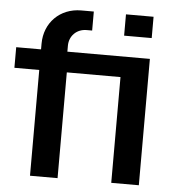

<svg xmlns="http://www.w3.org/2000/svg" viewBox="-52 -767 747 816"><g transform="rotate(5 321.5 -359.5)"><path d="M223.6 0V-451.2H452.6V0H570.3V-539.1H218.3V-564.5C218.3 -606.4 249.5 -637.7 292 -637.7H315.4V-718.8H261.7C171.4 -718.8 106 -652.8 106 -563.5V-539.1H0V-451.2H106V0ZM570.3 -627.9V-718.8H452.6V-627.9Z"/></g></svg>

Font: Winston Medium
Style: Regular
Weight: 500
Designer: Vernon Adams, Kim Jin-seong, David Berlow, Cristiano Sobral
Foundry: The Winston Project Authors
Version: Version 3.004